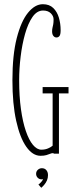

<svg xmlns="http://www.w3.org/2000/svg" viewBox="-20 -730 364 912"><path d="M172.5 10Q135 10 104.8 -33Q74.5 -76 56.8 -156.5Q39 -237 39 -349Q39 -468.5 59.5 -548.8Q80 -629 113 -669.5Q146 -710 183.5 -710Q214.5 -710 233 -692Q251.5 -674 259.8 -645.8Q268 -617.5 268 -586.5Q268 -566 262.5 -559Q257 -552 248 -552Q239.5 -552 233.5 -559.5Q227.5 -567 227.5 -581Q227.5 -590 229.2 -597.5Q231 -605 232.8 -614.2Q234.5 -623.5 234.5 -638Q234.5 -654 221.2 -667Q208 -680 184.5 -680Q155.5 -680 134.2 -649.2Q113 -618.5 99 -568.8Q85 -519 78 -461Q71 -403 71 -349Q71 -272.5 79.5 -211.5Q88 -150.5 102.8 -107.5Q117.5 -64.5 136.5 -41.8Q155.5 -19 176.5 -19Q195 -19 209.2 -25.5Q223.5 -32 230 -38V-286.5H182.5V-316.5H305.5V-286.5H260V0H236.5Q236 -1 234.2 -1.8Q232.5 -2.5 230.5 -2.5Q225.5 -2.5 218.2 0.5Q211 3.5 200 6.8Q189 10 172.5 10ZM176 162 162.5 146.5Q167.5 143.5 175.8 134.5Q184 125.5 184 120Q183 122 178 122Q166.5 122 159 114.2Q151.5 106.5 151.5 95.5Q151.5 84 159.8 76.5Q168 69 179 69Q192.5 69 200.2 78.2Q208 87.5 208 102Q208 115.5 203 127Q198 138.5 190.5 147.2Q183 156 176 162Z"/></svg>

Font: Imbue Thin
Style: Regular
Weight: 100
Designer: Tyler Finck
Foundry: Etcetera Type Company
Version: Version 1.102